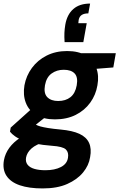

<svg xmlns="http://www.w3.org/2000/svg" viewBox="-54 -824 669 1076"><path d="M185 232Q109 232 57.5 214.5Q6 197 -17.5 161.5Q-41 126 -32 74Q-25 36 -1.5 4Q22 -28 61.5 -53.5Q101 -79 155 -97L201 -30Q148 -15 122.5 8Q97 31 92 59Q88 83 100.5 99Q113 115 139 122.5Q165 130 200 130Q253 130 287.5 112Q322 94 327 60Q332 30 315 13.5Q298 -3 237 -7Q184 -11 144.5 -19Q105 -27 77 -37Q49 -47 30.5 -60Q12 -73 2 -86L6 -109L133 -223L231 -192L76 -69L127 -139Q136 -132 146 -126Q156 -120 172 -115.5Q188 -111 215.5 -106.5Q243 -102 286 -98Q352 -92 391 -74Q430 -56 445 -23.5Q460 9 451 57Q444 103 411.5 142.5Q379 182 323 207Q267 232 185 232ZM254 -155Q190 -155 148.5 -180Q107 -205 90.5 -248.5Q74 -292 83 -346Q93 -400 125 -443.5Q157 -487 207.5 -512.5Q258 -538 322 -538Q387 -538 428 -512.5Q469 -487 485.5 -443.5Q502 -400 492 -346Q483 -292 451.5 -248.5Q420 -205 370 -180Q320 -155 254 -155ZM272 -258Q314 -258 341 -279.5Q368 -301 376 -346Q384 -391 364.5 -412Q345 -433 303 -433Q264 -433 235 -412Q206 -391 198 -346Q190 -301 211 -279.5Q232 -258 272 -258ZM392 -431 387 -526H595L581 -446ZM451 -804 441 -749Q418 -749 404.5 -740.5Q391 -732 387 -713L385 -694H432L413 -588H308Q306 -618 307 -640Q308 -662 312 -686Q322 -743 357 -773.5Q392 -804 451 -804Z"/></svg>

Font: DM Sans 9pt
Style: Bold Italic
Weight: 700
Italic angle: -10°
Version: Version 4.004;gftools[0.9.30]